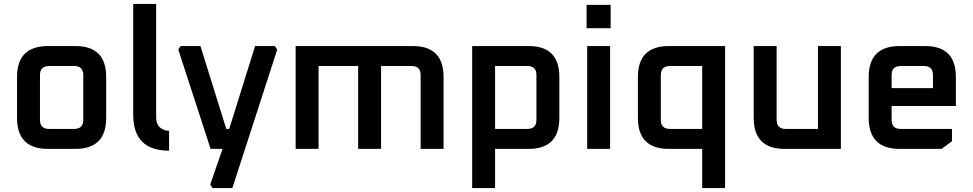

<svg xmlns="http://www.w3.org/2000/svg" viewBox="-20 -760 4966 980"><path d="M67 -158V-367Q67 -525 225 -525H365Q522 -525 522 -367V-158Q522 0 365 0H225Q67 0 67 -158ZM184 -148Q184 -102 230 -102H359Q405 -102 405 -148V-377Q405 -423 359 -423H230Q184 -423 184 -377Z M660 -174V-740H777V-162Q777 -97 843 -92V9Q660 9 660 -174Z M890 -507 902 -525H1003L1135 -102H1150L1282 -525H1383L1395 -507L1166 200H1065L1053 182L1116 0H1055Z M1489 0V-525H2087Q2244 -525 2244 -367V0H2127V-377Q2127 -423 2081 -423H1925V0H1808V-423H1606V0Z M2390 200V-525H2678Q2835 -525 2835 -367V-158Q2835 0 2678 0H2507V200ZM2507 -102H2672Q2718 -102 2718 -148V-377Q2718 -423 2672 -423H2507Z M2974 -616V-735H3097V-616ZM2977 0V-525H3094V0Z M3236 -158V-367Q3236 -525 3394 -525H3681V200H3564V0H3394Q3236 0 3236 -158ZM3353 -148Q3353 -102 3399 -102H3564V-423H3399Q3353 -423 3353 -377Z M3827 -158V-525H3944V-148Q3944 -102 3990 -102H4155V-525H4272V0H3985Q3827 0 3827 -158Z M4414 -158V-367Q4414 -525 4572 -525H4702Q4859 -525 4859 -367V-219H4531V-148Q4531 -102 4577 -102H4839V-39L4786 0H4572Q4414 0 4414 -158ZM4531 -310H4742V-377Q4742 -423 4696 -423H4577Q4531 -423 4531 -377Z"/></svg>

Font: Oxanium ExtraLight SemiBold
Style: Regular
Weight: 600
Version: Version 2.000